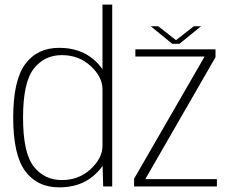

<svg xmlns="http://www.w3.org/2000/svg" viewBox="-20 -805 1008 829"><path d="M425.5 0H464.5V-785H422.5V-506Q408 -528 382 -550Q324 -598.5 235.5 -598.5Q141 -598.5 89 -528.5Q37 -458.5 37 -297Q37 -136 89 -66Q141 4 235.5 4Q324 4 382 -44.5Q408.5 -67 423 -89ZM422.5 -176Q422.5 -122 371.5 -74.8Q320.5 -27.5 247 -27.5Q171.5 -27.5 125.5 -86.2Q79.5 -145 79.5 -297Q79.5 -449 125.5 -508Q171.5 -567 247 -567Q320.5 -567 371.5 -520Q422.5 -473 422.5 -419ZM559 0H916.5V-31.5H608.5V-33.5L910.5 -558V-592H564.5V-561H863V-560L559 -33.5ZM723.5 -616H755L848 -691.5H816.5L740 -631.5L663.5 -691.5H631Z"/></svg>

Font: Anybody Thin ExtraLight
Style: Regular
Weight: 250
Version: Version 1.113;gftools[0.9.25]